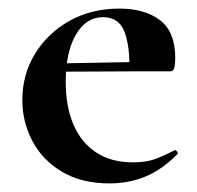

<svg xmlns="http://www.w3.org/2000/svg" viewBox="-20 -415 458 447"><path d="M235 12Q170 12 124.5 -15Q79 -42 55.5 -86.5Q32 -131 32 -182Q32 -241 61 -289Q90 -337 141 -366Q192 -395 258 -395Q317 -395 352.5 -368Q388 -341 388 -280Q388 -267 386 -258Q384 -249 377 -249H281Q283 -306 270 -340.5Q257 -375 220 -375Q180 -375 156.5 -334Q133 -293 133 -225Q133 -167 151 -125Q169 -83 204 -60Q239 -37 290 -37Q320 -37 340.5 -44.5Q361 -52 386 -65Q388 -67 391.5 -63Q395 -59 393 -56Q356 -19 317.5 -3.5Q279 12 235 12ZM98 -248 97 -267 316 -271V-249Z"/></svg>

Font: Cormorant Garamond Light
Style: Regular
Weight: 300
Designer: Christian Thalmann (Catharsis Fonts)
Foundry: Catharsis Fonts
Version: Version 4.001